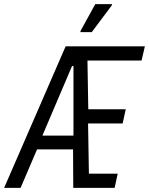

<svg xmlns="http://www.w3.org/2000/svg" viewBox="-50 -913 724 933"><path d="M-30 0 269 -688H654L638 -619H375L379 -382H561L546 -313H378L382 -69H522L507 0H306L305 -187H130L50 0ZM156 -254H307V-592H300ZM341 -757V-762L413 -893H494V-888L396 -757Z"/></svg>

Font: Saira Condensed
Style: Italic
Weight: 400
Width: 3
Italic angle: -12°
Designer: Hector Gatti with collaboration of the Omnibus-Type team
Foundry: Omnibus-Type
Version: Version 1.100